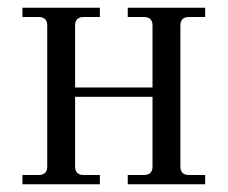

<svg xmlns="http://www.w3.org/2000/svg" viewBox="-20 -476 588 496"><path d="M38 0V-24H80Q102 -24 102 -46V-410Q102 -432 80 -432H38V-456H238V-432H196Q174 -432 174 -410V-250H374V-410Q374 -432 352 -432H310V-456H510V-432H468Q446 -432 446 -410V-46Q446 -24 468 -24H510V0H310V-24H352Q374 -24 374 -46V-226H174V-46Q174 -24 196 -24H238V0Z"/></svg>

Font: Old Standard TT
Style: Regular
Weight: 400
Designer: Alexey Kryukov <alexios@thessalonica.org.ru>
Version: Version 2.2